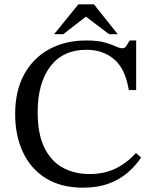

<svg xmlns="http://www.w3.org/2000/svg" viewBox="-20 -856 710 887"><path d="M364 11Q261 11 191 -33Q121 -77 85.5 -154Q50 -231 50 -328Q50 -437 92 -513Q134 -589 208 -629Q282 -669 378 -669Q431 -669 463 -660Q495 -651 514 -642Q533 -633 545 -633Q557 -633 563.5 -643.5Q570 -654 579 -669H609V-440H575Q559 -538 507.5 -582Q456 -626 379 -626Q271 -626 212.5 -549Q154 -472 154 -338Q154 -238 184.5 -175Q215 -112 269 -82Q323 -52 393 -52Q462 -52 514 -77.5Q566 -103 608 -149L632 -128Q605 -88 567.5 -56.5Q530 -25 480 -7Q430 11 364 11ZM272 -698H230L342 -836H414L524 -698H484L377 -779Z"/></svg>

Font: STIX Two Text
Style: Regular
Weight: 400
Designer: Ross Mills, John Hudson & Paul Hanslow, Tiro Typeworks Ltd; with prior portions MicroPress Inc., and Coen Hoffman.
Foundry: Tiro Typeworks Ltd
Version: Version 2.13 b171